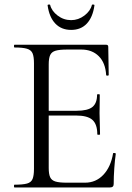

<svg xmlns="http://www.w3.org/2000/svg" viewBox="-20 -821 577 841"><path d="M462.2 0H43.4Q41.2 0 41.2 -6Q41.2 -12 43.4 -12Q80 -12 98.2 -17Q116.4 -22 122.6 -37Q128.8 -52 128.8 -81V-544Q128.8 -573 122.6 -587.5Q116.4 -602 98.2 -607.5Q80 -613 43.4 -613Q41.2 -613 41.2 -619Q41.2 -625 43.4 -625H445Q454.2 -625 454.2 -616L456.2 -492.6Q456.2 -489.8 450.8 -489.6Q445.4 -489.4 445 -492.4Q441.8 -545.8 412.6 -574.9Q383.4 -604 335.8 -604H274.6Q241 -604 223.6 -598.9Q206.2 -593.8 199.8 -579.8Q193.4 -565.8 193.4 -539V-85Q193.4 -58.8 199.6 -45Q205.8 -31.2 222.6 -26Q239.4 -20.8 272.2 -20.8H352.4Q400 -20.8 432.6 -55.2Q465.2 -89.6 475.2 -148.6Q475.4 -151.6 481.3 -150.9Q487.2 -150.2 487.2 -147.4Q483.2 -120.8 480.6 -83.7Q478 -46.6 478 -15Q478 0 462.2 0ZM406.2 -232.6Q406.2 -276.8 384.8 -295.9Q363.4 -315 313 -315H162.8V-335.8H315.6Q364.2 -335.8 384.7 -352.3Q405.2 -368.8 405.2 -406.2Q405.2 -408.4 411.1 -408.4Q417 -408.4 417 -406.2Q417 -376.4 416.5 -359.9Q416 -343.4 416 -325Q416 -302.4 417.1 -280.4Q418.2 -258.4 418.2 -232.6Q418.2 -230.6 412.2 -230.6Q406.2 -230.6 406.2 -232.6ZM291.6 -690Q248.8 -690 222.3 -717.8Q195.8 -745.6 188.6 -797Q187.8 -800.8 193.3 -801.2Q198.8 -801.6 199.6 -799.6Q206 -773 232.4 -752.9Q258.8 -732.8 291.6 -732.8Q323.2 -732.8 349.7 -752.9Q376.2 -773 382.6 -799.6Q383.4 -801.6 388.9 -801.2Q394.4 -800.8 393.6 -797Q386.4 -745.6 360.4 -717.8Q334.4 -690 291.6 -690Z"/></svg>

Font: Cormorant Light
Style: Regular
Weight: 300
Designer: Christian Thalmann (Catharsis Fonts)
Foundry: Catharsis Fonts
Version: Version 4.000